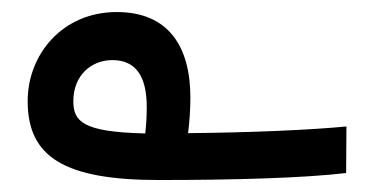

<svg xmlns="http://www.w3.org/2000/svg" viewBox="-20 -299 626 322"><path d="M246.6 2.9C375 2.9 489.3 -0.5 560.5 -8.8L561 -86.9C500.5 -81.1 402.3 -76.7 295.4 -75.7C297.9 -95.2 299.3 -116.2 299.3 -135.3C299.3 -220.7 262.7 -278.8 175.8 -278.8C84.5 -278.8 26.4 -207.5 26.4 -129.4C26.4 -35.6 87.9 2.9 246.6 2.9ZM223.6 -75.2C118.7 -77.6 103 -95.2 103 -129.4C103 -172.4 132.8 -198.2 168.5 -198.2C207.5 -198.2 226.1 -171.4 226.1 -119.6C226.1 -102.1 225.1 -88.9 223.6 -75.2Z"/></svg>

Font: Cascadia Mono NF
Style: Regular
Weight: 400
Monospace: yes
Designer: Aaron Bell
Foundry: Saja Typeworks
Version: Version 2404.023